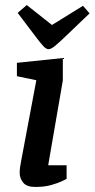

<svg xmlns="http://www.w3.org/2000/svg" viewBox="-20 -735 375 761"><path d="M120 6Q86 6 72 -11Q58 -28 58 -50Q58 -61 60 -75Q62 -89 64 -98L124 -417L47 -433V-486L229 -505V-416L171 -80H244V-26Q241 -24 225 -16.5Q209 -9 182.5 -1.5Q156 6 120 6ZM173 -540Q163 -540 152 -552Q141 -564 128 -581L50 -684L86 -715L186 -636L309 -712L335 -682L242 -593Q213 -565 197.5 -552.5Q182 -540 173 -540Z"/></svg>

Font: Faustina SemiBold
Style: Italic
Weight: 600
Italic angle: -8°
Designer: Alfonso Garcia
Foundry: http://www.omnibus-type.com
Version: Version 1.200